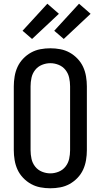

<svg xmlns="http://www.w3.org/2000/svg" viewBox="-20 -1002 540 1030"><path d="M250 8Q223 8 196.5 3Q170 -2 146.5 -15Q123 -28 104 -48Q85 -68 74 -92Q63 -116 58.5 -143Q54 -170 54 -196V-539Q54 -565 58.5 -592Q63 -619 74 -643Q85 -667 104 -687Q123 -707 146.5 -720Q170 -733 196.5 -738Q223 -743 250 -743Q277 -743 303.5 -738Q330 -733 353.5 -720Q377 -707 396 -687Q415 -667 426 -643Q437 -619 441.5 -592Q446 -565 446 -539V-196Q446 -170 441.5 -143Q437 -116 426 -92Q415 -68 396 -48Q377 -28 353.5 -15Q330 -2 303.5 3Q277 8 250 8ZM250 -72Q273 -72 295 -81Q317 -90 331.5 -108.5Q346 -127 351 -150Q356 -173 356 -196V-539Q356 -562 351 -585Q346 -608 331.5 -626.5Q317 -645 295 -654Q273 -663 250 -663Q227 -663 205 -654Q183 -645 168.5 -626.5Q154 -608 149 -585Q144 -562 144 -539V-196Q144 -173 149 -150Q154 -127 168.5 -108.5Q183 -90 205 -81Q227 -72 250 -72ZM322 -793 271 -837 404 -982 466 -928ZM152 -793 101 -837 234 -982 296 -928Z"/></svg>

Font: Iosevka Fixed Medium
Style: Regular
Weight: 500
Monospace: yes
Designer: Belleve Invis
Foundry: Belleve Invis
Version: Version 32.3.0